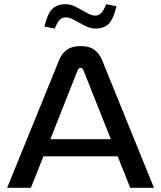

<svg xmlns="http://www.w3.org/2000/svg" viewBox="-20 -900 772 920"><path d="M263.2 -611.8Q276.4 -644 300.5 -661.6Q324.7 -679.2 366.2 -679.2Q407.7 -679.2 431.9 -661.6Q456.1 -644 469.2 -611.8L717.8 0H604L543.9 -150.9H188L127.9 0H14.2ZM192.9 -772.9Q207 -833 229.7 -856.4Q252.4 -879.9 295.9 -879.9Q319.3 -879.9 345.2 -866.2Q371.1 -852.5 394.8 -838.9Q418.5 -825.2 436 -825.2Q453.1 -825.2 464.8 -837.2Q476.6 -849.1 488.8 -879.9L538.1 -870.1Q523.9 -810.1 501.7 -786.6Q479.5 -763.2 436 -763.2Q412.6 -763.2 386.5 -776.6Q360.4 -790 336.7 -803.5Q313 -816.9 295.9 -816.9Q277.8 -816.9 266.4 -805.4Q254.9 -793.9 242.2 -763.2ZM221.2 -232.9H511.2L380.9 -561Q375.5 -575.2 366.2 -575.2Q356.4 -575.2 351.1 -561Z"/></svg>

Font: LT Wave
Style: Regular
Weight: 400
Designer: Daniel Lyons
Version: Version 2.5 (Glyphs App)